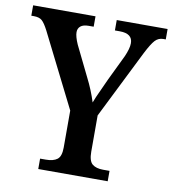

<svg xmlns="http://www.w3.org/2000/svg" viewBox="-83 -785 769 855"><g transform="rotate(10 302.0 -357.0)"><path d="M147 -47H173Q207 -47 224.5 -60.5Q242 -74 242 -114V-281L75 -614Q59 -645 46.5 -656Q34 -667 10 -667H-2V-714H280V-667H258Q233 -667 221 -657Q209 -647 209 -630Q209 -610 224 -576L291 -439Q317 -388 334 -334Q341 -354 364 -403L384 -447L439 -561Q456 -599 456 -623Q456 -667 398 -667H376V-714H606V-667H595Q573 -667 558 -651Q543 -635 520 -590L366 -281V-117Q366 -75 383 -61Q400 -47 432 -47H461V0H147Z"/></g></svg>

Font: Noto Serif NarrowSemiBold
Style: Regular
Weight: 600
Width: 4
Designer: Monotype Design Team
Foundry: Monotype Imaging Inc.
Version: Version 1.001